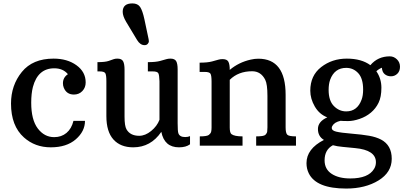

<svg xmlns="http://www.w3.org/2000/svg" viewBox="-20 -845 2341 1114"><path d="M374 -414.6Q345.7 -448.7 294.9 -448.7Q199.7 -448.7 170.9 -340.3Q161.1 -302.2 161.1 -249Q161.1 -149.9 199.2 -99.6Q237.3 -49.3 294.4 -49.3Q336.4 -49.3 365.7 -73.7Q395 -98.1 406.2 -143.6H473.1Q473.1 -83 419.7 -36.6Q366.2 9.8 274.7 9.8Q183.1 9.8 119.1 -47.4Q43.9 -114.3 43.9 -244.1Q43.9 -350.1 106.7 -427.5Q169.4 -504.9 291 -504.9Q370.6 -504.9 423.8 -466.3Q477.1 -427.7 477.1 -366.7Q477.1 -336.9 457.8 -316.7Q438.5 -296.4 408.7 -296.4Q366.2 -296.4 350.1 -335.9Q345.2 -347.7 345.2 -361.8Q345.2 -395.5 374 -414.6Z M545.4 0ZM916 -80.1Q855 9.8 752.9 9.8Q679.2 9.8 638.2 -35.6Q597.2 -81.1 597.2 -171.4V-374Q597.2 -409.2 591.1 -419.9Q585 -430.7 558.1 -430.7H545.4V-484.4Q590.3 -484.4 610.6 -491.5Q630.9 -498.5 639.6 -501.7Q648.4 -504.9 661.1 -504.9Q686 -504.9 694.3 -489.5Q702.6 -474.1 702.6 -440.4V-168Q702.6 -114.3 713.9 -94.7Q735.4 -57.1 787.6 -57.1Q822.8 -57.1 856.9 -85Q891.1 -112.8 905.3 -149.9V-374Q904.3 -410.2 898.4 -420.4Q892.6 -430.7 865.7 -430.7H837.9V-484.4Q884.3 -484.4 909.4 -491.5Q934.6 -498.5 945.3 -501.7Q956.1 -504.9 968.8 -504.9Q993.7 -504.9 1002.2 -490.2Q1010.7 -475.6 1010.7 -442.4V-129.9Q1010.7 -82.5 1015.1 -71.3Q1022.9 -49.8 1054.2 -49.8Q1070.8 -49.8 1082.5 -55.2V-7.8Q1059.1 9.8 1018.6 9.8Q933.6 9.8 916 -80.1ZM842.3 -617.7Q843.8 -612.3 843.8 -605.2Q843.8 -598.1 837.2 -590.6Q830.6 -583 818.8 -583Q793.5 -583 775.4 -612.8L711.9 -718.3Q691.9 -752 691.9 -776.4Q691.9 -825.2 748 -825.2Q779.3 -825.2 793.2 -804.2Q807.1 -783.2 817.9 -732.9Z M1442.9 -431.6Q1362.8 -431.6 1313 -381.8V-105Q1313 -74.7 1322.8 -66.9Q1339.8 -53.7 1387.2 -53.7V0H1139.2V-53.7Q1181.2 -53.7 1191.9 -62.3Q1202.6 -70.8 1205.1 -80.6Q1207.5 -90.3 1207.5 -105V-371.1Q1207.5 -406.2 1201.4 -417Q1195.3 -427.7 1168 -427.7H1138.2V-481.4Q1184.1 -481.4 1210.2 -488.5Q1236.3 -495.6 1247.3 -498.8Q1258.3 -502 1271 -502Q1296.9 -502 1304.9 -487.1Q1313 -472.2 1313 -439.5Q1365.2 -483.4 1434.1 -499Q1457 -504.4 1479 -504.4Q1637.2 -504.4 1637.2 -294.9V-106Q1637.2 -73.7 1646.5 -63.7Q1655.8 -53.7 1697.3 -53.7V0H1466.3V-53.7Q1510.7 -53.7 1519.8 -62.7Q1528.8 -71.8 1530.3 -81.5Q1531.7 -91.3 1531.7 -106V-288.6Q1531.7 -356.4 1519 -381.8Q1494.1 -431.6 1442.9 -431.6Z M2128.9 -466.8Q2172.4 -518.1 2241.7 -518.1Q2265.1 -518.1 2283 -500.7Q2300.8 -483.4 2300.8 -457.8Q2300.8 -432.1 2285.4 -417.2Q2270 -402.3 2248.5 -402.3Q2227.1 -402.3 2212.2 -414.6Q2197.3 -426.8 2195.8 -452.1Q2178.2 -445.3 2163.6 -431.6Q2192.9 -389.2 2192.9 -335.7Q2192.9 -282.2 2176.5 -248.8Q2160.2 -215.3 2132.1 -191.7Q2104 -168 2066.9 -155.3Q2029.8 -142.6 2000.2 -142.6Q1970.7 -142.6 1955.6 -144Q1920.4 -136.2 1908.2 -114.3Q1904.8 -108.9 1904.8 -102.1Q1904.8 -87.4 1931.2 -81.1Q1957.5 -74.7 2019.3 -69.6Q2081.1 -64.5 2121.3 -57.4Q2161.6 -50.3 2190.9 -35.2Q2252.9 -2.4 2252.9 76.2Q2252.9 154.8 2176.3 201.9Q2099.6 249 1988.8 249Q1814.9 249 1771.5 160.6Q1758.3 133.8 1758.3 101.6Q1758.3 18.6 1859.4 -33.2Q1824.7 -53.7 1824.7 -96.7Q1824.7 -139.6 1878.9 -164.1Q1833 -181.6 1806.6 -226.8Q1780.3 -272 1780.3 -318.8Q1780.3 -406.7 1843.5 -455.8Q1906.7 -504.9 1992.2 -504.9Q2077.6 -504.9 2128.9 -466.8ZM1988.8 -198.7Q2053.2 -198.7 2078.1 -267.1Q2086.9 -290.5 2086.9 -325.2Q2086.9 -389.6 2058.6 -420.4Q2030.3 -451.2 1988.8 -451.2Q1920.9 -451.2 1895.5 -382.3Q1886.7 -357.4 1886.7 -323.2Q1886.7 -260.7 1917.2 -229.7Q1947.8 -198.7 1988.8 -198.7ZM1911.6 -2.4Q1863.3 23.4 1863.3 85.4Q1863.3 136.7 1904.3 163.6Q1945.3 190.4 2012.2 190.4Q2117.2 190.4 2150.4 134.8Q2161.1 117.7 2161.1 96.2Q2161.1 25.4 2040 14.2Q2002 10.3 1968.8 7.3Q1935.5 4.4 1911.6 -2.4Z"/></svg>

Font: Arbutus Slab
Style: Regular
Weight: 400
Version: Version 1.002; ttfautohint (v0.92) -l 10 -r 16 -G 200 -x 7 -